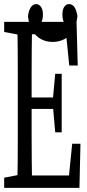

<svg xmlns="http://www.w3.org/2000/svg" viewBox="-27 -909 421 929"><path d="M-6.8 0V-49.3L85.9 -66.9H92.3V0ZM56.6 0Q58.1 -61 58.6 -122.1Q59.1 -183.1 59.1 -246.1Q59.1 -309.1 59.1 -371.6V-430.7Q59.1 -493.2 59.1 -555.4Q59.1 -617.7 58.6 -680.2Q58.1 -742.7 56.6 -803.2H128.4Q127.4 -743.2 126.7 -681.2Q126 -619.1 126 -556.6Q126 -494.1 126 -430.7V-385.7Q126 -317.4 126 -252Q126 -186.5 126.7 -124Q127.4 -61.5 128.4 0ZM92.3 0V-60.1H328.1L303.2 -23.4L322.3 -213.4H362.3L357.4 0ZM92.3 -381.8V-437.5H251.5V-381.8ZM240.2 -268.6 228.5 -401.9V-425.8L240.2 -551.8H271.5V-268.6ZM-6.8 -754.4V-803.2H92.3V-736.8H85.9ZM308.1 -591.8 289.1 -779.8 314 -743.2H92.3V-803.2H343.3L349.1 -591.8ZM227.5 -706.1Q197.8 -706.1 172.4 -719.2Q147 -732.4 129.9 -760Q112.8 -787.6 108.4 -831.1Q111.8 -858.4 122.1 -873.8Q132.3 -889.2 149.9 -889.2Q159.7 -889.2 170.2 -877.2Q180.7 -865.2 180.7 -837.4Q180.7 -814.9 170.9 -794.9Q161.1 -774.9 141.6 -760.7L132.3 -810.1Q152.3 -780.3 174.1 -765.9Q195.8 -751.5 227.5 -751.5Q260.3 -751.5 281.7 -765.6Q303.2 -779.8 323.2 -810.1L313.5 -760.7Q294.4 -774.9 284.7 -794.9Q274.9 -814.9 274.9 -837.4Q274.9 -864.7 284.7 -877Q294.4 -889.2 305.7 -889.2Q324.2 -889.2 333.7 -873.8Q343.3 -858.4 347.7 -831.1Q343.3 -787.6 326.2 -760Q309.1 -732.4 283.7 -719.2Q258.3 -706.1 227.5 -706.1Z"/></svg>

Font: Scarab Serif
Style: Condensed
Weight: 400
Designer: John Roberts
Foundry: Scarab
Version: 1.0